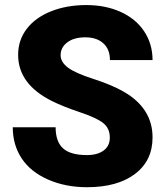

<svg xmlns="http://www.w3.org/2000/svg" viewBox="-20 -741 666 770"><path d="M420.4 -189Q420.4 -226.6 393.8 -247.6Q367.2 -268.6 300.3 -291Q233.4 -313.5 190.9 -334.5Q52.7 -402.3 52.7 -521Q52.7 -580.1 87.2 -625.2Q121.6 -670.4 184.6 -695.6Q247.6 -720.7 326.2 -720.7Q402.8 -720.7 463.6 -693.4Q524.4 -666 558.1 -615.5Q591.8 -564.9 591.8 -500H420.9Q420.9 -543.5 394.3 -567.4Q367.7 -591.3 322.3 -591.3Q276.4 -591.3 249.8 -571Q223.1 -550.8 223.1 -519.5Q223.1 -492.2 252.4 -470Q281.7 -447.8 355.5 -424.1Q429.2 -400.4 476.6 -373Q591.8 -306.6 591.8 -189.9Q591.8 -96.7 521.5 -43.5Q451.2 9.8 328.6 9.8Q242.2 9.8 172.1 -21.2Q102.1 -52.2 66.7 -106.2Q31.2 -160.2 31.2 -230.5H203.1Q203.1 -173.3 232.7 -146.2Q262.2 -119.1 328.6 -119.1Q371.1 -119.1 395.8 -137.5Q420.4 -155.8 420.4 -189Z"/></svg>

Font: Vazir Black FD-UI
Style: Black-FD-UI
Weight: 900
Designer: Saber Rastikerdar
Foundry: Saber Rastikerdar
Version: Version 30.0.0